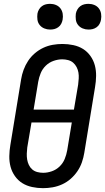

<svg xmlns="http://www.w3.org/2000/svg" viewBox="-20 -972 548 1000"><path d="M204 8Q175 8 147 2Q119 -4 96.5 -18Q74 -32 58 -54.5Q42 -77 35 -103.5Q28 -130 28.5 -159Q29 -188 34 -217L90 -559Q94 -584 103 -608.5Q112 -633 126.5 -655Q141 -677 161.5 -694.5Q182 -712 205.5 -723Q229 -734 254.5 -738.5Q280 -743 305 -743Q334 -743 362 -737Q390 -731 412.5 -717Q435 -703 451 -680.5Q467 -658 474 -631.5Q481 -605 480.5 -576Q480 -547 475 -518L419 -176Q415 -151 406.5 -126.5Q398 -102 383 -80Q368 -58 348 -40.5Q328 -23 304 -12Q280 -1 254.5 3.5Q229 8 204 8ZM365 -401 387 -531Q389 -547 390 -563Q391 -579 388.5 -594Q386 -609 379 -622.5Q372 -636 361 -645.5Q350 -655 335 -659Q320 -663 304 -663Q282 -663 259 -655Q236 -647 218.5 -630Q201 -613 192 -591Q183 -569 179 -546L155 -401ZM205 -72Q227 -72 250 -80Q273 -88 290.5 -105Q308 -122 317 -144Q326 -166 330 -189L354 -334H144L122 -204Q120 -188 119.5 -172Q119 -156 121.5 -141Q124 -126 130.5 -112.5Q137 -99 148 -89.5Q159 -80 174 -76Q189 -72 205 -72ZM441 -818Q425 -818 410.5 -824Q396 -830 386.5 -842Q377 -854 375 -869.5Q373 -885 375 -901Q377 -912 383 -922.5Q389 -933 398.5 -940Q408 -947 419 -949.5Q430 -952 441 -952Q457 -952 471.5 -946Q486 -940 495 -928Q504 -916 506.5 -900.5Q509 -885 506 -869Q504 -858 498.5 -847.5Q493 -837 483 -830Q473 -823 462.5 -820.5Q452 -818 441 -818ZM241 -818Q225 -818 210.5 -824Q196 -830 186.5 -842Q177 -854 175 -869.5Q173 -885 175 -901Q177 -912 183 -922.5Q189 -933 198.5 -940Q208 -947 219 -949.5Q230 -952 241 -952Q257 -952 271.5 -946Q286 -940 295 -928Q304 -916 306.5 -900.5Q309 -885 306 -869Q304 -858 298.5 -847.5Q293 -837 283 -830Q273 -823 262.5 -820.5Q252 -818 241 -818Z"/></svg>

Font: Iosevka Term Curly Medium
Style: Italic
Weight: 500
Italic angle: -9°
Designer: Belleve Invis
Foundry: Belleve Invis
Version: Version 32.3.0